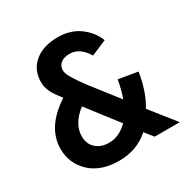

<svg xmlns="http://www.w3.org/2000/svg" viewBox="-179 -940 1092 1117"><g transform="rotate(-30 367.5 -382.0)"><path d="M188.5 -212.9Q188.5 -161.1 222.2 -131.3Q255.9 -101.6 308.6 -101.6Q377 -101.6 434.6 -159.2L276.4 -364.3Q188.5 -295.9 188.5 -212.9ZM44.9 -210.9Q44.9 -356.4 208 -461.9L199.2 -473.6Q189.5 -486.3 188 -488.3Q186.5 -490.2 178.2 -501.5Q169.9 -512.7 168 -517.1Q166 -521.5 159.7 -532.2Q153.3 -543 151.4 -549.8Q149.4 -556.6 146 -566.4Q142.6 -576.2 141.6 -585.4Q140.6 -594.7 140.6 -604.5Q140.6 -686.5 198.7 -734.9Q256.8 -783.2 354.5 -783.2Q440.4 -783.2 499.5 -739.7Q558.6 -696.3 584 -631.8L480.5 -587.9Q434.6 -665 367.2 -665Q328.1 -665 306.6 -647.9Q285.2 -630.9 285.2 -599.6Q285.2 -589.8 290 -576.2Q294.9 -562.5 307.1 -543Q319.3 -523.4 331.1 -505.9Q342.8 -488.3 365.2 -458.5Q387.7 -428.7 405.3 -406.7Q422.9 -384.8 453.6 -345.2Q484.4 -305.7 504.9 -279.3Q522.5 -324.2 535.2 -396.5L663.1 -375Q644.5 -252 591.8 -166L723.6 0H554.7L510.7 -55.7Q427.7 18.6 308.6 18.6Q184.6 18.6 114.7 -47.9Q44.9 -114.3 44.9 -210.9Z"/></g></svg>

Font: Gothic A1 ExtraBold
Style: Regular
Weight: 800
Designer: HanYang I&C Co.,Ltd.
Foundry: HanYang I&C Co.,Ltd.
Version: Version 2.50